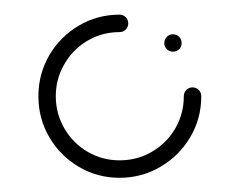

<svg xmlns="http://www.w3.org/2000/svg" viewBox="-20 -538 330 265"><path d="M218.5 -490.7Q223.7 -490.7 227.2 -487.2Q230.7 -483.7 230.7 -478.5Q230.7 -473.3 227.2 -470Q223.7 -466.7 218.5 -466.7Q213.7 -466.7 210.2 -470.2Q206.7 -473.7 206.7 -478.5Q206.7 -483.3 210.2 -487Q213.7 -490.7 218.5 -490.7ZM245.6 -417.4Q250.7 -417.4 254.3 -413.9Q257.8 -410.4 257.8 -405.2Q257.8 -374.4 242.6 -348.7Q227.4 -323 201.5 -307.8Q175.6 -292.6 145.2 -292.6Q114.4 -292.6 88.7 -307.8Q63 -323 48 -348.7Q33 -374.4 33 -405.2Q33 -435.9 48 -461.7Q63 -487.4 88.7 -502.6Q114.4 -517.8 145.2 -517.8Q150 -517.8 153.5 -514.3Q157 -510.7 157 -505.9Q157 -500.7 153.5 -497.2Q150 -493.7 145.2 -493.7Q121.1 -493.7 100.9 -481.9Q80.7 -470 68.9 -449.6Q57 -429.3 57 -405.2Q57 -381.1 68.9 -360.7Q80.7 -340.4 100.9 -328.5Q121.1 -316.7 145.2 -316.7Q169.3 -316.7 189.6 -328.5Q210 -340.4 221.9 -360.7Q233.7 -381.1 233.7 -405.2Q233.7 -410.4 237.2 -413.9Q240.7 -417.4 245.6 -417.4Z"/></svg>

Font: 26F Galaxy Sans Thin
Style: Regular
Weight: 100
Designer: C₂₉H₂₅N₃O₅
Version: Version 1.100